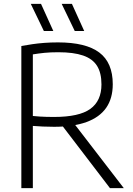

<svg xmlns="http://www.w3.org/2000/svg" viewBox="-20 -965 684 985"><path d="M89.5 0V-729Q116 -734 145.2 -738.2Q174.5 -742.5 207.2 -745Q240 -747.5 277.5 -747.5Q420.5 -747.5 489.5 -695.5Q558.5 -643.5 558.5 -533Q558.5 -460.5 524.8 -412Q491 -363.5 424 -339Q357 -314.5 257.5 -314.5Q224.5 -314.5 199.5 -315.8Q174.5 -317 148.5 -319V0ZM544 0 277 -349.5H346L615 0ZM257 -365Q386 -365 443.2 -406.2Q500.5 -447.5 500.5 -532Q500.5 -591 477.8 -627.2Q455 -663.5 406.2 -680.2Q357.5 -697 279.5 -697Q238.5 -697 208.8 -694Q179 -691 148.5 -686V-370Q169 -368 185.2 -367Q201.5 -366 218.5 -365.5Q235.5 -365 257 -365ZM363.5 -806 296.5 -945H349L412 -806ZM205 -806 138 -945H190.5L253.5 -806Z"/></svg>

Font: Encode Sans SC Condensed Thin Light
Style: Regular
Weight: 300
Version: Version 3.002